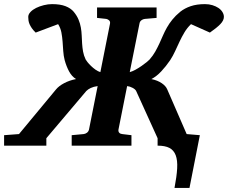

<svg xmlns="http://www.w3.org/2000/svg" viewBox="-58 -707 1107 932"><path d="M1028.8 -625Q1028.8 -607.9 1011.5 -589.8Q994.1 -571.8 960.9 -548.8L869.1 -589.8Q850.1 -571.3 837.2 -549.6Q824.2 -527.8 813.5 -504.9Q802.7 -481.9 792.2 -459Q781.7 -436 768.1 -415Q747.6 -384.8 724.6 -360.4Q701.7 -335.9 676.8 -323.2Q707 -316.9 727.1 -303.2Q747.1 -289.6 753.9 -272.9L848.1 -56.2L912.1 -50.8L861.8 205.1H789.1Q799.8 149.4 802 110.4Q804.2 71.3 794.9 46.6Q785.6 22 764.4 11Q743.2 0 707 0V-36.1L603 -265.1Q599.1 -273.4 585.9 -280.5Q572.8 -287.6 559.1 -289.1L517.1 -78.1Q515.6 -68.4 520.8 -62.7Q525.9 -57.1 535.2 -56.2L580.1 -50.8V0H290V-50.8L348.1 -56.2Q356.4 -57.1 364 -62.7Q371.6 -68.4 374 -78.1L416 -289.1Q396.5 -286.6 382.6 -280Q368.7 -273.4 360.8 -265.1L167 -36.1V0H-38.1V-50.8L34.2 -56.2L213.9 -272.9Q227.5 -289.6 253.2 -303.2Q278.8 -316.9 311 -323.2Q290.5 -335.9 277.3 -360.4Q264.2 -384.8 255.9 -415Q250.5 -436 249 -459Q247.6 -481.9 245.8 -504.9Q244.1 -527.8 240 -549.6Q235.8 -571.3 224.1 -589.8L115.2 -548.8Q103.5 -560.1 96.4 -570.3Q89.4 -580.6 85.4 -589.8Q81.5 -599.1 80.3 -607.7Q79.1 -616.2 79.1 -625Q79.1 -637.2 89.8 -648.7Q100.6 -660.2 117.4 -668.5Q134.3 -676.8 154.8 -681.9Q175.3 -687 194.8 -687Q234.4 -687 260 -677Q285.6 -667 299.8 -649.9Q315.4 -630.9 323.2 -611.8Q331.1 -592.8 334.5 -573.2Q337.9 -553.7 338.6 -534.4Q339.4 -515.1 340.6 -495.6Q341.8 -476.1 345.2 -456.8Q348.6 -437.5 357.9 -418Q359.9 -414.1 366.7 -405.5Q373.5 -397 383.5 -387.2Q393.6 -377.4 405.5 -368.9Q417.5 -360.4 429.2 -356.9L476.1 -592.8Q477.5 -602.5 471.9 -607.9Q466.3 -613.3 458 -615.2L413.1 -620.1V-670.9H702.1V-620.1L645 -615.2Q635.7 -614.3 628.2 -608.4Q620.6 -602.5 619.1 -592.8L571.8 -356.9Q585 -360.4 600.3 -368.9Q615.7 -377.4 629.6 -387.2Q643.6 -397 654.1 -405.5Q664.6 -414.1 668 -418Q684.6 -437 695.6 -456.5Q706.5 -476.1 715.6 -495.6Q724.6 -515.1 732.9 -534.4Q741.2 -553.7 752.2 -573.2Q763.2 -592.8 778.6 -611.8Q793.9 -630.9 816.9 -649.9Q838.4 -667 867.7 -677Q897 -687 937 -687Q956.5 -687 973.1 -681.9Q989.7 -676.8 1002.2 -668.5Q1014.6 -660.2 1021.7 -648.7Q1028.8 -637.2 1028.8 -625Z"/></svg>

Font: Charis SIL CyrE
Style: Bold Italic
Weight: 700
Italic angle: -11°
Foundry: SIL International
Version: Version 5.000